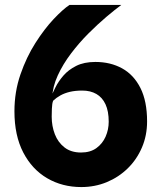

<svg xmlns="http://www.w3.org/2000/svg" viewBox="-20 -747 640 778"><path d="M309.5 11Q232.5 11 171.2 -24.8Q110 -60.5 74.2 -129.2Q38.5 -198 38.5 -296Q38.5 -375 62.8 -445.2Q87 -515.5 123.5 -572.8Q160 -630 197.5 -669.8Q235 -709.5 261.5 -727H471.5Q446.5 -708.5 411.2 -678.8Q376 -649 338.2 -611.2Q300.5 -573.5 267.8 -530.2Q235 -487 214 -441.2Q193 -395.5 191.5 -351L187 -354.5Q193 -369.5 204.8 -393.2Q216.5 -417 236.8 -440.5Q257 -464 288.8 -480Q320.5 -496 366.5 -496Q427.5 -496 474.8 -470Q522 -444 549 -390.5Q576 -337 576 -255Q576 -198 555.2 -149.5Q534.5 -101 497.8 -65Q461 -29 412.8 -9Q364.5 11 309.5 11ZM308.5 -129Q346 -129 370.8 -147Q395.5 -165 408 -193.5Q420.5 -222 420.5 -254Q420.5 -296.5 407.5 -324.5Q394.5 -352.5 370.5 -366.2Q346.5 -380 313.5 -380Q285 -380 263 -374.8Q241 -369.5 224.5 -360.2Q208 -351 195.5 -339Q191 -329 190.2 -306.2Q189.5 -283.5 189.5 -274Q189.5 -236.5 202.2 -203.2Q215 -170 241.5 -149.5Q268 -129 308.5 -129Z"/></svg>

Font: Spline Sans Mono
Style: Bold
Weight: 700
Designer: Eben Sorkin, Mirko Velimirovic
Foundry: Sorkin Type
Version: Version 1.004